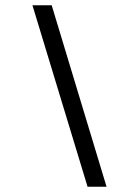

<svg xmlns="http://www.w3.org/2000/svg" viewBox="-20 -708 478 728"><path d="M384 0H312L103 -688H176Z"/></svg>

Font: Lucymar Sans
Style: Italic
Weight: 400
Italic angle: -10°
Foundry: The League of Moveable Type (original font) / Main changes by Cristiano Sobral with portions from Mirco Monsees
Version: Version 2.00;August 30, 2020;FontCreator 13.0.0.2681 64-bit